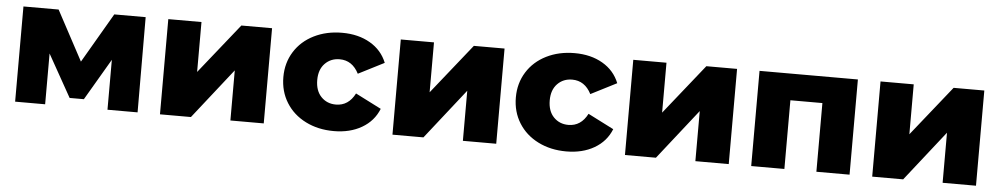

<svg xmlns="http://www.w3.org/2000/svg" viewBox="-35 -816 5670 1089"><g transform="rotate(5 2799.5 -271.0)"><path d="M64 0V-542H264.2L416 -258.8L581.1 -542H759.8L761.2 0H589.8V-284.2L451.2 -47.9H370.1L234.9 -289.1V0Z M888.7 0V-542H1077.6V-257.8L1304.7 -542H1479.5V0H1289.6V-285.2L1064.9 0Z M1878.4 8.8Q1789.1 8.8 1718 -26.9Q1647 -62.5 1607.2 -126.5Q1567.4 -190.4 1567.4 -272Q1567.4 -352.5 1607.2 -416.3Q1647 -480 1718 -515.4Q1789.1 -550.8 1878.4 -550.8Q1970.7 -550.8 2037.8 -511.7Q2105 -472.7 2133.3 -401.9L1986.3 -327.1Q1949.2 -399.9 1877.4 -399.9Q1826.7 -399.9 1793.5 -365.7Q1760.3 -331.5 1760.3 -272Q1760.3 -210.9 1793.5 -176.5Q1826.7 -142.1 1877.4 -142.1Q1949.2 -142.1 1986.3 -214.8L2133.3 -140.1Q2105 -69.3 2037.8 -30.3Q1970.7 8.8 1878.4 8.8Z M2212.4 0V-542H2401.4V-257.8L2628.4 -542H2803.2V0H2613.3V-285.2L2388.7 0Z M3202.1 8.8Q3112.8 8.8 3041.7 -26.9Q2970.7 -62.5 2930.9 -126.5Q2891.1 -190.4 2891.1 -272Q2891.1 -352.5 2930.9 -416.3Q2970.7 -480 3041.7 -515.4Q3112.8 -550.8 3202.1 -550.8Q3294.4 -550.8 3361.6 -511.7Q3428.7 -472.7 3457 -401.9L3310.1 -327.1Q3272.9 -399.9 3201.2 -399.9Q3150.4 -399.9 3117.2 -365.7Q3084 -331.5 3084 -272Q3084 -210.9 3117.2 -176.5Q3150.4 -142.1 3201.2 -142.1Q3272.9 -142.1 3310.1 -214.8L3457 -140.1Q3428.7 -69.3 3361.6 -30.3Q3294.4 8.8 3202.1 8.8Z M3536.1 0V-542H3725.1V-257.8L3952.1 -542H4127V0H3937V-285.2L3712.4 0Z M4254.9 0V-542H4814.9V0H4626V-391.1H4443.8V0Z M4943.8 0V-542H5132.8V-257.8L5359.9 -542H5534.7V0H5344.7V-285.2L5120.1 0Z"/></g></svg>

Font: Montserrat ExtraBold
Style: Regular
Weight: 800
Designer: Julieta Ulanovsky
Foundry: Julieta Ulanovsky
Version: Version 9.000